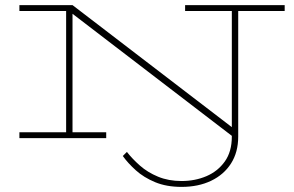

<svg xmlns="http://www.w3.org/2000/svg" viewBox="-20 -540 1150 752"><path d="M396 1H56V-22H239V-497H56V-520H264L888 -42V-497H705V-520H1095V-497H913V-5Q913 56 885 100Q857 144 807 168Q757 192 691 192Q632 192 587.5 173.5Q543 155 512 127Q481 99 461 71L477 55Q498 82 528 108.5Q558 135 599 152Q640 169 691 169Q744 169 788.5 150Q833 131 860.5 92.5Q888 54 888 -5V-8L264 -486V-22H396Z"/></svg>

Font: BhuTuka Expanded One
Style: Regular
Weight: 400
Designer: Erin McLaughlin
Version: Version 1.000; ttfautohint (v1.8.3)